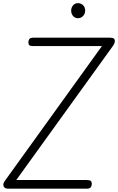

<svg xmlns="http://www.w3.org/2000/svg" viewBox="-58 -1164 730 1187"><path d="M-6 2.5Q-23.5 2.5 -30.5 -4.8Q-37.5 -12 -37.5 -21.5Q-37.5 -32.5 -30 -43L572 -879H148Q129 -879 123.2 -884.8Q117.5 -890.5 117.5 -903Q117.5 -914.5 123.5 -922.8Q129.5 -931 148 -931H621.5Q639 -931 645.5 -926Q652 -921 652 -909Q652 -903.5 649 -896Q646 -888.5 640.5 -880.5L42.5 -51H478Q497.5 -51 503.5 -45Q509.5 -39 509.5 -27.5Q509.5 -15 503.2 -6.2Q497 2.5 478 2.5ZM424 -1051.5Q405.5 -1051.5 393.8 -1065Q382 -1078.5 382 -1098.5Q382 -1116.5 393.5 -1130.5Q405 -1144.5 424 -1144.5Q442.5 -1144.5 455.5 -1131.8Q468.5 -1119 468.5 -1098.5Q468.5 -1079 455.8 -1065.2Q443 -1051.5 424 -1051.5Z"/></svg>

Font: Edu AU VIC WA NT Pre
Style: Regular
Weight: 400
Designer: Tina and Corey Anderson, Eben Sorkin, Mirko Velimirovic
Foundry: Google for Education
Version: Version 1.001